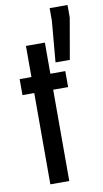

<svg xmlns="http://www.w3.org/2000/svg" viewBox="-92 -856 480 899"><g transform="rotate(-10 148.5 -406.5)"><path d="M72 0V-434H16V-510H72V-658H162V-510H233V-434H162V0ZM195 -558 212 -753V-813H297V-753L263 -558Z"/></g></svg>

Font: Saira ExtraCondensed SemiBold
Style: Regular
Weight: 600
Width: 2
Designer: Hector Gatti with collaboration of the Omnibus-Type team
Foundry: Omnibus-Type
Version: Version 1.101